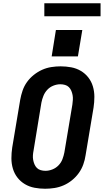

<svg xmlns="http://www.w3.org/2000/svg" viewBox="-20 -1150 640 1178"><path d="M257 8Q224 8 192 2Q160 -4 133 -20Q106 -36 87 -60.5Q68 -85 59 -115.5Q50 -146 50 -179Q50 -212 55 -245L104 -538Q109 -566 118.5 -594Q128 -622 145.5 -646.5Q163 -671 187.5 -690.5Q212 -710 239 -722Q266 -734 295 -738.5Q324 -743 352 -743Q385 -743 417 -737Q449 -731 476 -715Q503 -699 522 -674.5Q541 -650 550 -619.5Q559 -589 559 -556Q559 -523 554 -490L505 -197Q501 -169 491 -141Q481 -113 463.5 -88.5Q446 -64 422 -44.5Q398 -25 370.5 -13Q343 -1 314 3.5Q285 8 257 8ZM259 -102Q280 -102 301.5 -110.5Q323 -119 339 -135.5Q355 -152 363 -173Q371 -194 375 -215L424 -508Q426 -523 427 -537.5Q428 -552 425.5 -566Q423 -580 417.5 -593Q412 -606 402.5 -615.5Q393 -625 379 -629Q365 -633 350 -633Q329 -633 307.5 -624.5Q286 -616 270.5 -599.5Q255 -583 246.5 -562Q238 -541 234 -520L186 -227Q183 -212 182 -197.5Q181 -183 183.5 -169Q186 -155 191.5 -142Q197 -129 206.5 -119.5Q216 -110 230 -106Q244 -102 259 -102ZM297 -804 323 -966H485L458 -804ZM597 -1050H252V-1130H597Z"/></svg>

Font: Iosevka SS04 XBd Ex
Style: Italic
Weight: 800
Width: 7
Italic angle: -9°
Monospace: yes
Designer: Belleve Invis
Foundry: Belleve Invis
Version: Version 19.0.0; ttfautohint (v1.8.4)